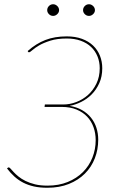

<svg xmlns="http://www.w3.org/2000/svg" viewBox="-20 -878 560 905"><path d="M13 0ZM462 -556.5Q462 -517 448 -486Q434 -455 412 -433Q390 -411 362.5 -397.5Q335 -384 308 -379Q341.5 -373.5 366.8 -359Q392 -344.5 409 -323.2Q426 -302 434.5 -275.5Q443 -249 443 -219.5Q443 -173 427 -131.8Q411 -90.5 380.2 -59.8Q349.5 -29 305 -11Q260.5 7 203 7Q167.5 7 139.8 0.8Q112 -5.5 89.2 -17.2Q66.5 -29 48 -45.8Q29.5 -62.5 13 -84L15.5 -86Q17 -87.5 18 -88.2Q19 -89 21.5 -89Q24.5 -89 30 -82.8Q35.5 -76.5 44.5 -66.8Q53.5 -57 67 -46Q80.5 -35 100 -25.2Q119.5 -15.5 145 -9.2Q170.5 -3 204 -3Q257 -3 299.2 -20.2Q341.5 -37.5 370.8 -66.8Q400 -96 415.5 -135Q431 -174 431 -217.5Q431 -249.5 421 -278Q411 -306.5 391 -327.8Q371 -349 341 -361.5Q311 -374 271.5 -374H190L191.5 -385.5H279Q309 -385.5 339.5 -397Q370 -408.5 394.5 -430.2Q419 -452 434.5 -484Q450 -516 450 -556.5Q450 -586.5 439.5 -612.2Q429 -638 409.2 -656.8Q389.5 -675.5 360.5 -686Q331.5 -696.5 295 -696.5Q249 -696.5 217 -686.2Q185 -676 164.5 -664Q144 -652 132.8 -641.8Q121.5 -631.5 116.5 -631.5Q113.5 -631.5 112 -634.5L110.5 -637.5Q150 -672.5 193.8 -689.5Q237.5 -706.5 294.5 -706.5Q335 -706.5 366.2 -695Q397.5 -683.5 418.8 -663.2Q440 -643 451 -615.5Q462 -588 462 -556.5ZM258.5 -830Q258.5 -819.5 249.8 -811.2Q241 -803 230.5 -803Q219 -803 210.8 -811.2Q202.5 -819.5 202.5 -830Q202.5 -841.5 210.8 -849.8Q219 -858 230.5 -858Q241 -858 249.8 -849.8Q258.5 -841.5 258.5 -830ZM427.5 -830Q427.5 -819.5 418.8 -811.2Q410 -803 399.5 -803Q388 -803 379.8 -811.2Q371.5 -819.5 371.5 -830Q371.5 -841.5 379.8 -849.8Q388 -858 399.5 -858Q410 -858 418.8 -849.8Q427.5 -841.5 427.5 -830Z"/></svg>

Font: Lato Hairline
Style: Italic
Weight: 100
Italic angle: -7°
Designer: Lukasz Dziedzic
Foundry: tyPoland Lukasz Dziedzic
Version: Version 2.007; 2014-02-27